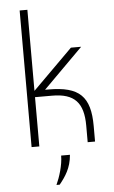

<svg xmlns="http://www.w3.org/2000/svg" viewBox="-63 -802 629 1064"><g transform="rotate(-5 251.0 -269.5)"><path d="M209 -310H190L410 -530H353L131 -309V-760H88V0H131V-274H226C350 -274 400 -220 400 -92V0H441V-86C441 -251 381 -310 209 -310ZM207 221H225C258 180 290 135 296 61H247C247 114 226 180 207 221Z"/></g></svg>

Font: Kathrein 35 Thin
Style: Regular
Weight: 250
Designer: Lazydogs Typefoundry, based on Open Sans by Ascender Corporation
Foundry: Lazydogs Typefoundry
Version: Version 1.003;PS 001.003;hotconv 1.0.88;makeotf.lib2.5.64775